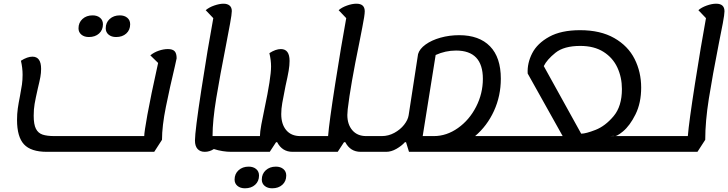

<svg xmlns="http://www.w3.org/2000/svg" viewBox="-20 -795 3933 1037"><path d="M934 -480 925 -439Q897 -322 876 -218Q855 -114 855 -40L813 25H233Q147 25 109.5 -15.5Q72 -56 72 -147Q72 -180 76 -208.5Q80 -237 88 -277Q95 -313 98.5 -338Q102 -363 102 -391Q102 -429 93 -467Q128 -489 155 -489Q202 -489 202 -423Q202 -401 198 -379Q194 -357 184 -316Q172 -263 167 -234Q162 -205 162 -170Q162 -123 174 -99.5Q186 -76 210 -68Q234 -60 275 -60H759Q759 -80 776 -175Q793 -270 834 -455L792 -496Q811 -512 837 -521Q863 -530 887 -530Q912 -530 923 -518.5Q934 -507 934 -480ZM404 -642Q404 -673 425.5 -692.5Q447 -712 480 -712Q505 -712 520.5 -699Q536 -686 536 -664Q536 -633 515 -614Q494 -595 460 -595Q435 -595 419.5 -608Q404 -621 404 -642ZM551 -642Q551 -673 572.5 -692.5Q594 -712 627 -712Q652 -712 667.5 -699Q683 -686 683 -664Q683 -633 662 -614Q641 -595 607 -595Q582 -595 566.5 -608Q551 -621 551 -642Z M1273 -60 1260 25H1229Q1183 25 1135 10Q1112 25 1086 25Q1061 25 1047 9.5Q1033 -6 1033 -36Q1033 -86 1067.5 -310.5Q1102 -535 1132 -697L1091 -740Q1110 -756 1138 -765.5Q1166 -775 1187 -775Q1208 -775 1220 -765Q1232 -755 1232 -735Q1232 -719 1222.5 -667Q1213 -615 1201 -553Q1168 -386 1148 -264.5Q1128 -143 1128 -61V-60Z M1639 -60 1626 25H1560Q1504 25 1477 -27H1471L1437 25H1258L1271 -60H1384V-61Q1384 -81 1391.5 -122.5Q1399 -164 1409 -210Q1444 -375 1444 -436Q1444 -470 1435 -508Q1469 -530 1497 -530Q1544 -530 1544 -466Q1544 -442 1539 -412.5Q1534 -383 1522 -330Q1510 -270 1504.5 -238.5Q1499 -207 1499 -179Q1499 -124 1526 -92Q1553 -60 1602 -60ZM1247 175Q1247 144 1268.5 124.5Q1290 105 1323 105Q1348 105 1363.5 118Q1379 131 1379 153Q1379 184 1358 203Q1337 222 1303 222Q1278 222 1262.5 209Q1247 196 1247 175ZM1394 175Q1394 144 1415.5 124.5Q1437 105 1470 105Q1495 105 1510.5 118Q1526 131 1526 153Q1526 184 1505 203Q1484 222 1450 222Q1425 222 1409.5 209Q1394 196 1394 175Z M2006 -60 1993 25H1928Q1872 25 1845 -27H1838L1804 25H1624L1638 -60H1752Q1758 -135 1790.5 -342.5Q1823 -550 1850 -697L1809 -740Q1826 -755 1854 -765Q1882 -775 1905 -775Q1950 -775 1950 -734Q1950 -713 1937 -648Q1924 -583 1921 -566Q1873 -333 1858 -205Q1856 -183 1856 -174Q1856 -123 1883 -91.5Q1910 -60 1958 -60Z M2723 -60 2709 25H2189L2173 -27H2167Q2149 -7 2121 9Q2093 25 2066 25H1991L2004 -60H2042Q2078 -60 2110 -77.5Q2142 -95 2162.5 -121Q2183 -147 2187 -172L2238 -503Q2246 -531 2278.5 -554.5Q2311 -578 2359 -591.5Q2407 -605 2460 -605Q2568 -605 2626.5 -545Q2685 -485 2685 -370Q2685 -277 2648 -196Q2611 -115 2546 -60ZM2588 -369Q2588 -522 2443 -522Q2386 -522 2333 -498L2263 -60H2323Q2392 -60 2453.5 -103.5Q2515 -147 2551.5 -218.5Q2588 -290 2588 -369ZM2260 -448 2262 -450Z M3581 -60 3569 25H2707L2721 -60H3019L2830 -398Q2827 -454 2854.5 -507.5Q2882 -561 2946.5 -596.5Q3011 -632 3113 -632Q3223 -632 3297.5 -589.5Q3372 -547 3407.5 -476.5Q3443 -406 3443 -322Q3443 -239 3412.5 -177.5Q3382 -116 3344.5 -85Q3307 -54 3295 -61L3272 -60ZM2917 -438 3119 -73Q3144 -73 3196.5 -93.5Q3249 -114 3294 -167.5Q3339 -221 3339 -314Q3339 -377 3314.5 -430Q3290 -483 3239.5 -515Q3189 -547 3114 -547Q3026 -547 2980 -510Q2934 -473 2917 -438ZM2916 -435Z M3893 -734Q3893 -718 3884 -669.5Q3875 -621 3863 -563Q3828 -385 3808.5 -262Q3789 -139 3789 -40L3747 25H3567L3581 -60H3695Q3701 -135 3733.5 -342.5Q3766 -550 3793 -697L3752 -740Q3769 -755 3797 -765Q3825 -775 3848 -775Q3893 -775 3893 -734Z"/></svg>

Font: Lemonada Light
Style: Regular
Weight: 300
Designer: Mohamed Gaber (Arabic) Eduardo Tunni (Latin)
Foundry: Kief Type Foundry
Version: Version 3.006